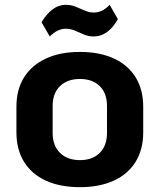

<svg xmlns="http://www.w3.org/2000/svg" viewBox="-20 -765 661 795"><path d="M311 10Q229 10 170 -17Q111 -44 79.5 -95Q48 -146 48 -217V-323Q48 -394 79.5 -444.5Q111 -495 170 -522.5Q229 -550 311 -550Q392 -550 451 -523Q510 -496 541.5 -445Q573 -394 573 -323V-217Q573 -146 541.5 -95Q510 -44 451 -17Q392 10 311 10ZM311 -102Q363 -102 393 -132Q423 -162 423 -214V-326Q423 -379 393 -408.5Q363 -438 311 -438Q259 -438 228.5 -408.5Q198 -379 198 -326V-214Q198 -162 228.5 -132Q259 -102 311 -102ZM152 -673Q173 -708 198 -726.5Q223 -745 252 -745Q275 -745 294 -737Q313 -729 331.5 -721Q350 -713 368 -713Q385 -713 401.5 -720.5Q418 -728 434 -745L468 -686Q449 -651 423.5 -632.5Q398 -614 368 -614Q346 -614 326.5 -622.5Q307 -631 289.5 -638.5Q272 -646 252 -646Q235 -646 218.5 -638Q202 -630 186 -614Z"/></svg>

Font: Pathway Extreme SemiCondensed
Style: Bold
Weight: 700
Width: 4
Version: Version 1.001;gftools[0.9.26]